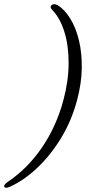

<svg xmlns="http://www.w3.org/2000/svg" viewBox="-90 -774 464 920"><path d="M279 -293Q253.5 -197 204 -114.8Q154.5 -32.5 90.8 28.2Q27 89 -41.5 120.5Q-67 131.5 -70 119Q-72 110.5 -50 95.5Q42 33.5 110.8 -66.8Q179.5 -167 213.5 -293Q238.5 -386 238.8 -470.2Q239 -554.5 218.8 -620.5Q198.5 -686.5 162 -724.5Q147.5 -739 155.5 -748Q166 -759 185.5 -749.5Q220 -728.5 247 -684.5Q274 -640.5 288.5 -579.8Q303 -519 301.8 -445.8Q300.5 -372.5 279 -293Z"/></svg>

Font: Fraunces 9pt S000 Light
Style: Italic
Weight: 300
Italic angle: -16°
Version: Version 1.000; ttfautohint (v1.8.3)